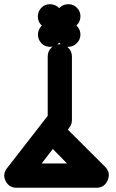

<svg xmlns="http://www.w3.org/2000/svg" viewBox="-40 -824 544 902"><path d="M154.8 -702.1C132.8 -679.2 132.8 -644 154.3 -621.1C165.5 -609.9 178.7 -604 194.8 -604C199.2 -604 203.1 -604.5 207 -605C204.6 -603.5 202.6 -601.6 200.2 -599.1C189.5 -587.9 184.1 -574.2 184.1 -558.1V-279.8L-6.8 -34.2C-15.6 -22.9 -20 -11.7 -20 0C-20 8.3 -18.1 17.1 -13.7 25.9C-3.4 47.4 14.2 58.1 38.1 58.1H413.1C438 58.1 455.6 46.4 465.8 22.9C469.2 14.6 471.2 6.8 471.2 -1C471.7 -15.1 465.8 -27.8 454.1 -40L278.8 -214.8L286.1 -225.1C293.9 -234.9 297.9 -246.6 297.9 -259.8V-558.1C297.9 -574.2 292.5 -587.9 281.2 -599.1L275.9 -604H280.3C296.4 -604 309.6 -609.9 320.8 -621.1C332 -632.3 337.9 -646 337.9 -661.6C337.9 -677.2 332 -690.9 320.8 -702.1L318.8 -704.1L320.8 -706.1C332 -717.3 337.9 -731 337.9 -747.1C337.9 -763.2 332.5 -776.4 321.3 -787.6C310.5 -798.8 297.4 -804.2 281.2 -804.2C265.1 -804.2 251.5 -798.8 240.2 -788.1L237.8 -785.2L235.8 -788.1C224.6 -798.8 210.9 -804.2 194.8 -804.2C178.7 -804.2 165.5 -798.8 154.3 -787.6C143.6 -776.4 138.2 -763.2 137.7 -747.1C137.7 -731 143.1 -717.3 153.8 -706.1L157.2 -704.1ZM208 -124 274.9 -56.2H155.8ZM240.7 -616.2C236.8 -616.2 232.9 -615.7 229 -615.2C231.4 -616.7 233.4 -618.7 235.8 -621.1L237.8 -623L240.2 -621.1C241.7 -619.1 243.7 -617.7 245.6 -616.2Z"/></svg>

Font: Nemoy
Style: Bold
Weight: 700
Designer: BSozoo
Foundry: BSozoo
Version: Version 001.000